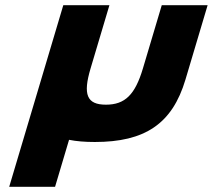

<svg xmlns="http://www.w3.org/2000/svg" viewBox="-20 -533 821 741"><path d="M402.3 -513H224.3L15.5 188H192.5L246.5 6.6C274.8 12.3 307.9 15 346 15C538 15 644.6 -54 695.8 -226L781.3 -513H604.3L531.6 -269C501.5 -168 462.9 -129 388.9 -129C314.9 -129 299.5 -168 329.6 -269Z"/></svg>

Font: Hussar
Style: BdOblThree
Weight: 700
Foundry: Cannot Into Space Fonts
Version: Version 2.00